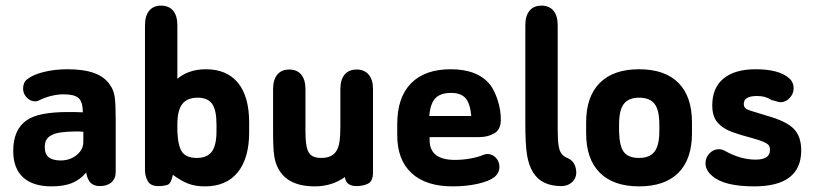

<svg xmlns="http://www.w3.org/2000/svg" viewBox="-20 -651 2890 682"><path d="M274 -252Q254 -253 244 -253Q234 -253 229.5 -253Q225 -253 220 -253Q169 -253 133 -246Q97 -239 75 -224Q27 -191 27 -115Q27 -53 62 -21Q97 11 163 11Q206 11 235 -0.5Q264 -12 286 -38Q291 -11 303 -0.5Q315 10 335 10Q361 10 376 -3.5Q391 -17 391 -40V-225Q391 -281 387.5 -306Q384 -331 371 -349Q352 -378 314.5 -391.5Q277 -405 220 -405Q175 -405 136 -395.5Q97 -386 76 -369Q62 -358 62 -336Q62 -318 75 -304.5Q88 -291 105 -291Q113 -291 122 -296Q140 -305 162.5 -310.5Q185 -316 206 -316Q243 -316 258 -303.5Q273 -291 274 -259ZM276 -183V-147Q276 -127 264 -112Q252 -97 234 -89Q216 -81 196 -81Q168 -81 153.5 -92Q139 -103 139 -129Q139 -154 154.5 -165.5Q170 -177 194.5 -180.5Q219 -184 247 -184Q254 -184 260.5 -184Q267 -184 276 -183Z M610 -371V-561Q610 -595 595 -613Q580 -631 552 -631Q525 -631 510 -613Q495 -595 495 -561V-47Q495 -25 505 -7.5Q515 10 542 10Q562 10 575 5.5Q588 1 594 -30Q624 -8 649 1.5Q674 11 708 11Q784 11 824.5 -39Q865 -89 865 -181V-216Q865 -308 825.5 -356.5Q786 -405 711 -405Q680 -405 654 -396Q628 -387 610 -371ZM610 -185V-209Q610 -259 627.5 -281.5Q645 -304 682 -304Q718 -304 733.5 -282Q749 -260 749 -209V-185Q749 -135 732.5 -112.5Q716 -90 679 -90Q642 -90 627 -111Q612 -132 610 -185Z M1205 -22Q1208 -3 1219.5 3.5Q1231 10 1245 10Q1271 10 1288 1Q1305 -8 1305 -39V-334Q1305 -368 1289.5 -386Q1274 -404 1247 -404Q1219 -404 1204 -386Q1189 -368 1189 -334V-200Q1189 -168 1186 -148Q1183 -128 1175 -115Q1160 -90 1121 -90Q1103 -90 1091 -96Q1079 -102 1073 -117Q1065 -137 1065 -185V-334Q1065 -368 1050 -386Q1035 -404 1007 -404Q980 -404 965 -386Q950 -368 950 -334V-176Q950 -139 952 -115Q954 -91 959 -75Q986 11 1098 11Q1159 11 1205 -22Z M1506 -164H1682Q1713 -164 1736 -177.5Q1759 -191 1759 -226Q1759 -260 1748 -294.5Q1737 -329 1721 -350Q1677 -405 1581 -405Q1489 -405 1440 -355Q1391 -305 1391 -210V-171Q1391 -83 1442 -36Q1493 11 1588 11Q1636 11 1676.5 2Q1717 -7 1736 -22Q1745 -29 1749.5 -38.5Q1754 -48 1754 -58Q1754 -77 1741.5 -90.5Q1729 -104 1711 -104Q1705 -104 1697 -101Q1679 -93 1651 -88Q1623 -83 1596 -83Q1551 -83 1528.5 -100.5Q1506 -118 1506 -154ZM1654 -239H1505Q1508 -282 1526 -301.5Q1544 -321 1582 -321Q1617 -321 1633.5 -302.5Q1650 -284 1654 -239Z M1974 10Q1996 10 2011 -3Q2026 -16 2027 -36Q2027 -57 2018.5 -70.5Q2010 -84 1995 -90Q1982 -95 1974.5 -105Q1967 -115 1964 -135Q1961 -155 1961 -191V-561Q1961 -595 1946 -613Q1931 -631 1903 -631Q1876 -631 1861 -613Q1846 -595 1846 -561V-211Q1846 -139 1852 -101Q1858 -63 1874 -38Q1904 10 1974 10Z M2062 -216V-178Q2062 -86 2110.5 -37.5Q2159 11 2250 11Q2342 11 2390 -37.5Q2438 -86 2438 -178V-216Q2438 -308 2390 -356.5Q2342 -405 2250 -405Q2159 -405 2110.5 -356.5Q2062 -308 2062 -216ZM2322 -209V-185Q2322 -135 2305 -112.5Q2288 -90 2250 -90Q2212 -90 2196 -111Q2180 -132 2179 -185V-209Q2179 -260 2196 -282Q2213 -304 2250 -304Q2288 -304 2305 -282Q2322 -260 2322 -209Z M2659 11Q2826 11 2826 -117Q2826 -167 2799 -194Q2772 -221 2704 -240Q2664 -252 2647 -257.5Q2630 -263 2626 -268.5Q2622 -274 2622 -282Q2622 -296 2633.5 -303Q2645 -310 2669 -310Q2684 -310 2695.5 -307Q2707 -304 2720 -296Q2739 -291 2743.5 -289.5Q2748 -288 2753 -288Q2771 -288 2785 -303Q2799 -318 2799 -337Q2799 -360 2782 -374Q2746 -405 2664 -405Q2590 -405 2550 -372Q2510 -339 2510 -277Q2510 -237 2529 -215.5Q2548 -194 2579.5 -182.5Q2611 -171 2650 -161Q2679 -153 2692.5 -147Q2706 -141 2710.5 -135Q2715 -129 2715 -118Q2715 -84 2664 -84Q2638 -84 2611 -91.5Q2584 -99 2557 -114Q2550 -118 2544.5 -119.5Q2539 -121 2534 -121Q2514 -121 2500 -106Q2486 -91 2486 -71Q2486 -46 2510 -26Q2552 11 2659 11Z"/></svg>

Font: Beiruti
Style: Bold
Weight: 700
Designer: Arlette Boutros
Foundry: Boutros
Version: Version 1.41